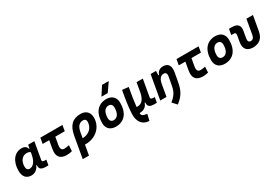

<svg xmlns="http://www.w3.org/2000/svg" viewBox="70 -2072 5133 3578"><g transform="rotate(-30 2636.5 -283.0)"><path d="M400.4 -444.3H391.6C373.5 -490.7 347.2 -522.5 272.9 -522.5C118.2 -522.5 15.1 -387.2 15.1 -184.1C15.1 -60.5 76.7 10.3 184.1 10.3C259.3 10.3 319.8 -32.7 353.5 -109.4H364.7C355.5 -25.9 393.6 4.9 504.9 4.9H549.3L568.8 -106.9H550.3C489.3 -106.9 477.5 -120.6 483.4 -154.8L546.9 -517.6H413.6ZM310.5 -397C350.6 -397 372.1 -386.7 387.7 -371.6L379.4 -325.7C355.5 -191.9 294.4 -115.2 215.8 -115.2C174.8 -115.2 150.9 -144.5 150.9 -196.3C150.9 -316.9 214.8 -397 310.5 -397Z M945.8 9.8C986.3 9.8 1025.4 4.4 1060.1 -5.9L1067.4 -129.4C1027.3 -120.6 991.7 -115.7 962.9 -115.7C907.2 -115.7 885.3 -155.8 898.9 -232.9L927.2 -394.5H1130.9L1152.3 -517.6H676.8L655.3 -394.5H795.9L765.6 -219.7C739.3 -68.8 800.8 9.8 945.8 9.8Z M1543 -527.3C1371.6 -527.3 1276.9 -435.1 1241.2 -233.9L1160.6 224.6H1294.9L1332.5 9.3C1338.9 9.8 1345.2 9.8 1351.6 9.8C1567.4 9.8 1729.5 -141.1 1729.5 -341.8C1729.5 -458.5 1660.2 -527.3 1543 -527.3ZM1374.5 -229.5C1395 -346.7 1443.4 -400.4 1528.3 -400.4C1566.9 -400.4 1589.4 -377 1589.4 -336.9C1589.4 -210.9 1491.7 -115.7 1362.3 -115.7C1359.9 -115.7 1356.9 -115.7 1354.5 -115.7Z M2002.9 9.8C2184.1 9.8 2291 -118.2 2291 -335C2291 -456.1 2219.2 -527.3 2097.7 -527.3C1916.5 -527.3 1809.6 -397.5 1809.6 -177.7C1809.6 -60.1 1881.3 9.8 2002.9 9.8ZM2026.4 -115.7C1975.6 -115.7 1945.8 -148.4 1945.8 -203.6C1945.8 -328.1 1994.6 -401.9 2076.7 -401.9C2126 -401.9 2154.8 -369.1 2154.8 -314C2154.8 -189.5 2106.9 -115.7 2026.4 -115.7ZM2044.4 -609.4H2179.7L2308.6 -794.9H2163.6Z M2593.3 229 2625 94.7 2609.9 92.3C2534.2 80.1 2506.3 60.5 2507.3 10.3C2612.3 9.8 2659.2 -36.6 2686 -109.4H2698.2C2689 -15.1 2739.3 6.3 2847.7 4.9L2882.8 4.4L2902.3 -106.9H2878.4C2828.6 -106.9 2810.5 -120.6 2816.9 -155.3L2880.9 -517.1H2747.1L2712.9 -325.2V-325.7C2712.4 -323.7 2712.4 -321.3 2711.9 -319.3L2710.9 -313.5C2687 -185.1 2627.4 -115.2 2543 -115.2H2515.6C2526.4 -221.2 2545.9 -350.6 2575.7 -513.2L2440.4 -527.3C2408.2 -351.6 2383.8 -201.7 2376.5 -50.3C2369.6 118.2 2445.8 219.7 2585.4 228.5Z M2958 0H3092.3L3136.2 -250.5V-249.5C3154.8 -363.8 3204.6 -401.9 3260.3 -401.9C3305.7 -401.9 3327.6 -371.1 3316.9 -312.5L3290 -163.6C3268.1 -43 3247.1 35.2 3118.7 136.2L3204.6 229C3361.8 106.9 3393.1 7.8 3424.3 -164.6L3451.7 -315.4C3476.6 -454.1 3430.7 -527.3 3320.3 -527.3C3247.1 -527.3 3198.7 -489.7 3176.8 -423.8H3162.6L3165 -517.6H3049.3Z M3875.5 9.8C3916 9.8 3955.1 4.4 3989.7 -5.9L3997.1 -129.4C3957 -120.6 3921.4 -115.7 3892.6 -115.7C3836.9 -115.7 3814.9 -155.8 3828.6 -232.9L3856.9 -394.5H4060.5L4082 -517.6H3606.4L3585 -394.5H3725.6L3695.3 -219.7C3668.9 -68.8 3730.5 9.8 3875.5 9.8Z M4346.7 9.8C4527.8 9.8 4634.8 -118.2 4634.8 -335C4634.8 -456.1 4563 -527.3 4441.4 -527.3C4260.3 -527.3 4153.3 -397.5 4153.3 -177.7C4153.3 -60.1 4225.1 9.8 4346.7 9.8ZM4370.1 -115.7C4319.3 -115.7 4289.6 -148.4 4289.6 -203.6C4289.6 -328.1 4338.4 -401.9 4420.4 -401.9C4469.7 -401.9 4498.5 -369.1 4498.5 -314C4498.5 -189.5 4450.7 -115.7 4370.1 -115.7Z M4952.6 9.8C5089.8 9.8 5170.4 -59.6 5195.3 -200.2L5251 -517.6H5110.8L5055.7 -204.1C5045.4 -145.5 5019.5 -115.7 4974.6 -115.7C4932.1 -115.7 4914.1 -145.5 4924.3 -204.1L4950.2 -351.6C4969.7 -460.4 4917.5 -517.6 4798.8 -517.6H4735.4L4713.9 -394.5H4763.2C4803.2 -394.5 4814.5 -376.5 4805.7 -326.2L4783.7 -200.2C4760.7 -68.4 4823.7 9.8 4952.6 9.8Z"/></g></svg>

Font: Cascadia Mono PL
Style: Bold Italic
Weight: 700
Italic angle: -10°
Monospace: yes
Designer: Aaron Bell
Foundry: Saja Typeworks
Version: Version 2404.023